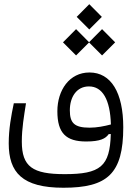

<svg xmlns="http://www.w3.org/2000/svg" viewBox="-20 -675 626 902"><path d="M277.8 207C484.4 207 559.1 141.6 559.1 -77.1C559.1 -240.2 501.5 -334.5 400.4 -334.5C305.7 -334.5 249.5 -251 249.5 -152.3C249.5 -49.8 290 -10.3 384.8 -10.3C450.7 -10.3 476.1 -23.9 490.7 -44.9L500.5 -45.4C498.5 30.8 486.3 78.1 453.6 106C420.4 134.3 367.2 143.1 283.7 143.1C133.3 143.1 82.5 108.4 82.5 -9.8C82.5 -72.8 92.8 -129.4 102.1 -189.9H44.9C32.7 -132.3 21 -69.3 21 -1.5C21 135.3 84.5 207 277.8 207ZM501 -90.3C469.2 -82 435.5 -75.2 400.9 -75.2C328.6 -75.2 308.1 -97.7 308.1 -156.7C308.1 -218.8 339.4 -269 397.9 -269C461.4 -269 497.6 -207.5 501 -90.3ZM459.5 -414.6 521 -476.1 459.5 -538.1 398.4 -476.6 337.4 -538.1 275.9 -476.1 337.4 -414.6 398.4 -475.6ZM399.4 -536.6 458.5 -595.7 399.4 -655.3 340.3 -595.7Z"/></svg>

Font: Cascadia Code Light
Style: Regular
Weight: 300
Monospace: yes
Designer: Aaron Bell
Foundry: Saja Typeworks
Version: Version 2404.023